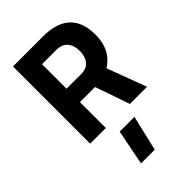

<svg xmlns="http://www.w3.org/2000/svg" viewBox="-288 -782 1196 1196"><g transform="rotate(-45 310.0 -184.5)"><path d="M211 311 257 77H387L332 311ZM345 -228H212V0H74V-680H338Q578 -680 578 -456Q578 -323 478 -260L575 0H424ZM437 -454Q437 -504 411.5 -533Q386 -562 338 -562H212V-346H340Q389 -346 413 -376Q437 -406 437 -454Z"/></g></svg>

Font: TitilliumText
Style: ExtraBold
Weight: 800
Designer: Accademia di Belle Arti di Urbino and others
Foundry: Accademia di Belle Arti di Urbino and others.
Version: Version 60.001